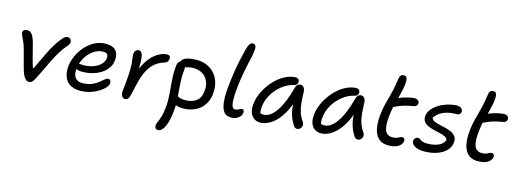

<svg xmlns="http://www.w3.org/2000/svg" viewBox="-74 -1212 5173 1925"><g transform="rotate(10 2513.0 -249.5)"><path d="M229 10Q210 10 198 -1Q186 -12 174 -35Q163 -59 154.5 -99.5Q146 -140 138.5 -188Q131 -236 123 -279Q113 -336 103 -368Q93 -400 85.5 -417.5Q78 -435 75 -446.5Q72 -458 74 -472Q76 -483 86 -490.5Q96 -498 114 -498Q143 -498 159.5 -480Q176 -462 184.5 -433.5Q193 -405 199 -371Q207 -327 214.5 -276Q222 -225 231.5 -177Q241 -129 256 -92L221 -91Q258 -148 288.5 -200.5Q319 -253 347.5 -301Q376 -349 408 -392.5Q440 -436 480 -475Q494 -488 504.5 -494Q515 -500 530 -500Q543 -500 552.5 -493Q562 -486 566.5 -475Q571 -464 569 -452Q567 -442 561.5 -434Q556 -426 548 -417Q502 -372 470 -328.5Q438 -285 410 -239.5Q382 -194 352.5 -142Q323 -90 282 -28Q269 -7 257.5 1.5Q246 10 229 10Z M780 10Q718 10 676.5 -7.5Q635 -25 613 -56.5Q591 -88 585.5 -130Q580 -172 590 -222Q601 -271 628.5 -320.5Q656 -370 697.5 -411Q739 -452 790.5 -476.5Q842 -501 899 -501Q952 -501 986.5 -484Q1021 -467 1034.5 -434Q1048 -401 1038 -351Q1030 -310 1005.5 -278.5Q981 -247 944.5 -225.5Q908 -204 863.5 -192.5Q819 -181 769 -181Q701 -181 678.5 -197Q656 -213 660 -233Q662 -245 669 -250.5Q676 -256 691 -256Q702 -256 717.5 -252.5Q733 -249 764 -249Q814 -249 854.5 -263Q895 -277 921 -301.5Q947 -326 954 -358Q960 -388 946.5 -403Q933 -418 894 -418Q855 -418 819.5 -400.5Q784 -383 753.5 -353Q723 -323 702 -284Q681 -245 673 -202Q666 -166 672 -136.5Q678 -107 702.5 -88.5Q727 -70 773 -70Q825 -70 862.5 -83.5Q900 -97 926 -115Q952 -133 970 -146Q988 -159 1002 -159Q1019 -159 1026.5 -146.5Q1034 -134 1030 -114Q1026 -94 1003.5 -72.5Q981 -51 945.5 -32Q910 -13 867.5 -1.5Q825 10 780 10Z M1204 12Q1191 12 1181.5 2Q1172 -8 1168 -24.5Q1164 -41 1167 -61Q1181 -126 1191.5 -189Q1202 -252 1207 -305Q1212 -358 1208 -392Q1206 -415 1206.5 -428Q1207 -441 1209 -454Q1213 -472 1225 -483Q1237 -494 1254 -494Q1273 -494 1284 -477.5Q1295 -461 1296.5 -420.5Q1298 -380 1288.5 -308.5Q1279 -237 1255 -128L1228 -154Q1255 -251 1292.5 -318Q1330 -385 1372.5 -425.5Q1415 -466 1457.5 -484Q1500 -502 1536 -502Q1563 -502 1571 -488.5Q1579 -475 1574 -456Q1572 -444 1561 -432Q1550 -420 1528 -416Q1473 -405 1432 -375.5Q1391 -346 1361 -301Q1331 -256 1309 -197.5Q1287 -139 1267 -70Q1257 -38 1249 -20Q1241 -2 1230.5 5Q1220 12 1204 12Z M1821 5Q1773 5 1737 -8Q1701 -21 1682 -42Q1663 -63 1667 -86Q1670 -98 1678 -107Q1686 -116 1699 -116Q1709 -116 1717 -111Q1725 -106 1736 -99Q1747 -92 1768 -86.5Q1789 -81 1825 -81Q1881 -81 1922.5 -108.5Q1964 -136 1976 -203Q1986 -250 1977.5 -288.5Q1969 -327 1946 -355.5Q1923 -384 1887 -399Q1851 -414 1805 -414Q1782 -414 1758 -409Q1734 -404 1716 -404Q1705 -404 1696 -409.5Q1687 -415 1684 -425Q1681 -435 1683 -445Q1689 -472 1719.5 -486.5Q1750 -501 1813 -501Q1880 -501 1932.5 -478Q1985 -455 2019 -413.5Q2053 -372 2065.5 -314.5Q2078 -257 2064 -187Q2055 -141 2032.5 -105Q2010 -69 1978 -44.5Q1946 -20 1906 -7.5Q1866 5 1821 5ZM1586 261Q1574 261 1565.5 255.5Q1557 250 1554 239Q1551 228 1554 213Q1557 198 1564.5 185.5Q1572 173 1581 155.5Q1590 138 1600 111Q1610 84 1619 40Q1634 -33 1635 -106Q1636 -179 1636.5 -254.5Q1637 -330 1651 -406Q1656 -431 1668.5 -443.5Q1681 -456 1699 -456Q1715 -456 1725.5 -445.5Q1736 -435 1740 -417.5Q1744 -400 1739 -379Q1727 -319 1724.5 -265.5Q1722 -212 1722.5 -161Q1723 -110 1721 -59Q1719 -8 1708 46Q1699 95 1686 135Q1673 175 1657.5 203Q1642 231 1624.5 246Q1607 261 1586 261Z M2299 11Q2276 11 2254 4Q2232 -3 2216 -21.5Q2200 -40 2192 -76.5Q2184 -113 2187 -171.5Q2190 -230 2208 -317Q2225 -401 2241.5 -465.5Q2258 -530 2275.5 -584.5Q2293 -639 2311 -692Q2326 -730 2339.5 -745Q2353 -760 2370 -760Q2390 -760 2398.5 -742.5Q2407 -725 2398 -686Q2393 -658 2382.5 -625Q2372 -592 2358 -548Q2344 -504 2327.5 -443.5Q2311 -383 2293 -297Q2281 -232 2277 -190Q2273 -148 2276 -123Q2279 -98 2287.5 -87.5Q2296 -77 2308 -77Q2327 -77 2338 -81Q2349 -85 2357 -89Q2365 -93 2375 -93Q2392 -93 2396 -82Q2400 -71 2397 -55Q2393 -36 2378.5 -21.5Q2364 -7 2343.5 2Q2323 11 2299 11Z M2595 10Q2549 10 2520.5 -12Q2492 -34 2481.5 -73Q2471 -112 2481 -163Q2490 -211 2514.5 -259.5Q2539 -308 2575 -351.5Q2611 -395 2654.5 -428.5Q2698 -462 2746.5 -481Q2795 -500 2844 -500Q2867 -500 2880 -488Q2893 -476 2888 -452Q2886 -440 2877 -431.5Q2868 -423 2851 -421Q2781 -411 2721.5 -371Q2662 -331 2622.5 -274.5Q2583 -218 2570 -156Q2564 -127 2564 -103.5Q2564 -80 2574 -43L2536 -112Q2554 -89 2568.5 -82Q2583 -75 2610 -75Q2674 -75 2740 -157Q2806 -239 2862 -396Q2869 -415 2881.5 -425.5Q2894 -436 2911 -436Q2934 -436 2946.5 -416.5Q2959 -397 2957 -367Q2953 -304 2953.5 -253.5Q2954 -203 2964.5 -159Q2975 -115 3002 -68Q3008 -58 3007.5 -45Q3007 -32 3000.5 -20Q2994 -8 2983.5 -0.5Q2973 7 2959 7Q2944 7 2935.5 1Q2927 -5 2921 -16Q2907 -42 2896 -71Q2885 -100 2878.5 -137.5Q2872 -175 2873 -226Q2874 -277 2883 -347L2919 -348Q2876 -216 2819.5 -137Q2763 -58 2704 -24Q2645 10 2595 10Z M3212 10Q3166 10 3137.5 -12Q3109 -34 3098.5 -73Q3088 -112 3098 -163Q3107 -211 3131.5 -259.5Q3156 -308 3192 -351.5Q3228 -395 3271.5 -428.5Q3315 -462 3363.5 -481Q3412 -500 3461 -500Q3484 -500 3497 -488Q3510 -476 3505 -452Q3503 -440 3494 -431.5Q3485 -423 3468 -421Q3398 -411 3338.5 -371Q3279 -331 3239.5 -274.5Q3200 -218 3187 -156Q3181 -127 3181 -103.5Q3181 -80 3191 -43L3153 -112Q3171 -89 3185.5 -82Q3200 -75 3227 -75Q3291 -75 3357 -157Q3423 -239 3479 -396Q3486 -415 3498.5 -425.5Q3511 -436 3528 -436Q3551 -436 3563.5 -416.5Q3576 -397 3574 -367Q3570 -304 3570.5 -253.5Q3571 -203 3581.5 -159Q3592 -115 3619 -68Q3625 -58 3624.5 -45Q3624 -32 3617.5 -20Q3611 -8 3600.5 -0.5Q3590 7 3576 7Q3561 7 3552.5 1Q3544 -5 3538 -16Q3524 -42 3513 -71Q3502 -100 3495.5 -137.5Q3489 -175 3490 -226Q3491 -277 3500 -347L3536 -348Q3503 -248 3463 -179.5Q3423 -111 3379.5 -69.5Q3336 -28 3293 -9Q3250 10 3212 10Z M3910 13Q3833 13 3793 -24.5Q3753 -62 3744.5 -128.5Q3736 -195 3754 -284Q3765 -338 3779.5 -381Q3794 -424 3809 -463Q3824 -502 3836 -541Q3851 -589 3857.5 -619Q3864 -649 3872 -674Q3876 -689 3885.5 -698.5Q3895 -708 3916 -708Q3948 -708 3950.5 -670.5Q3953 -633 3929 -557Q3917 -517 3905.5 -486Q3894 -455 3883 -425.5Q3872 -396 3862.5 -363.5Q3853 -331 3844 -288Q3828 -209 3832.5 -162Q3837 -115 3860 -95Q3883 -75 3923 -75Q3948 -75 3961.5 -80Q3975 -85 3985.5 -89.5Q3996 -94 4009 -94Q4024 -94 4030.5 -83Q4037 -72 4034 -57Q4028 -28 3995.5 -7.5Q3963 13 3910 13ZM3862 -375Q3834 -363 3821.5 -373Q3809 -383 3813 -402Q3817 -423 3830.5 -439Q3844 -455 3888 -470Q3914 -479 3943.5 -486Q3973 -493 4002.5 -497Q4032 -501 4056 -501Q4074 -501 4087 -494Q4100 -487 4106 -476.5Q4112 -466 4109 -452Q4106 -438 4096 -430Q4086 -422 4066 -420Q4022 -417 3988 -411Q3954 -405 3924 -396Q3894 -387 3862 -375Z M4290 10Q4221 10 4183.5 -5Q4146 -20 4132.5 -41Q4119 -62 4123 -80Q4126 -95 4136.5 -105Q4147 -115 4163 -115Q4177 -115 4184.5 -108.5Q4192 -102 4202.5 -93.5Q4213 -85 4235 -79Q4257 -73 4298 -73Q4352 -73 4391 -89Q4430 -105 4450 -142Q4448 -162 4426.5 -175.5Q4405 -189 4374 -199Q4343 -209 4309.5 -220Q4276 -231 4248.5 -247Q4221 -263 4206.5 -287Q4192 -311 4200 -348Q4207 -383 4234.5 -411.5Q4262 -440 4302 -461Q4342 -482 4388.5 -492.5Q4435 -503 4479 -503Q4522 -502 4538.5 -485Q4555 -468 4552 -447Q4549 -433 4538.5 -424.5Q4528 -416 4511 -416Q4505 -416 4499 -416.5Q4493 -417 4484.5 -417.5Q4476 -418 4465 -418Q4405 -418 4356 -399Q4307 -380 4275 -338Q4278 -319 4298.5 -306.5Q4319 -294 4350.5 -283.5Q4382 -273 4416 -262Q4450 -251 4478 -234.5Q4506 -218 4521 -192.5Q4536 -167 4528 -129Q4518 -83 4483.5 -52Q4449 -21 4398.5 -5.5Q4348 10 4290 10Z M4821 13Q4744 13 4704 -24.5Q4664 -62 4655.5 -128.5Q4647 -195 4665 -284Q4676 -338 4690.5 -381Q4705 -424 4720 -463Q4735 -502 4747 -541Q4762 -589 4768.5 -619Q4775 -649 4783 -674Q4787 -689 4796.5 -698.5Q4806 -708 4827 -708Q4859 -708 4861.5 -670.5Q4864 -633 4840 -557Q4828 -517 4816.5 -486Q4805 -455 4794 -425.5Q4783 -396 4773.5 -363.5Q4764 -331 4755 -288Q4739 -209 4743.5 -162Q4748 -115 4771 -95Q4794 -75 4834 -75Q4859 -75 4872.5 -80Q4886 -85 4896.5 -89.5Q4907 -94 4920 -94Q4935 -94 4941.5 -83Q4948 -72 4945 -57Q4939 -28 4906.5 -7.5Q4874 13 4821 13ZM4773 -375Q4745 -363 4732.5 -373Q4720 -383 4724 -402Q4728 -423 4741.5 -439Q4755 -455 4799 -470Q4838 -484 4884.5 -492.5Q4931 -501 4967 -501Q4994 -501 5009 -486.5Q5024 -472 5020 -452Q5017 -438 5007 -430Q4997 -422 4977 -420Q4933 -417 4899 -411Q4865 -405 4835 -396Q4805 -387 4773 -375Z"/></g></svg>

Font: Shantell Sans
Style: Italic
Weight: 400
Italic angle: -11°
Designer: Stephen Nixon, Anya Danilova, Shantell Martin
Foundry: Arrow Type
Version: Version 1.011;[c5ecc13dd]